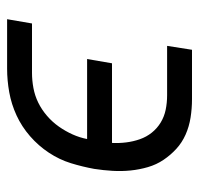

<svg xmlns="http://www.w3.org/2000/svg" viewBox="-30 -530 560 540"><g transform="rotate(-90 250.0 -260.0)"><path d="M241 0Q215 0 189.5 -4Q164 -8 141.5 -18Q119 -28 101.5 -44Q84 -60 70.5 -80Q57 -100 50 -124Q43 -148 40.5 -173Q38 -198 39.5 -223.5Q41 -249 45 -275Q51 -308 61 -340.5Q71 -373 90.5 -402.5Q110 -432 137 -455.5Q164 -479 195.5 -493.5Q227 -508 260.5 -514Q294 -520 327 -520H466L454 -450H315Q294 -450 272.5 -446Q251 -442 231.5 -432.5Q212 -423 194.5 -408Q177 -393 164 -374.5Q151 -356 142 -336Q133 -316 129 -295H354L342 -225H118Q117 -205 119.5 -185Q122 -165 128.5 -146.5Q135 -128 147 -113Q159 -98 175.5 -88Q192 -78 211.5 -74Q231 -70 252 -70H391L380 0Z"/></g></svg>

Font: Iosevka SS18
Style: Italic
Weight: 400
Italic angle: -9°
Monospace: yes
Designer: Belleve Invis
Foundry: Belleve Invis
Version: Version 25.1.1; ttfautohint (v1.8.4)